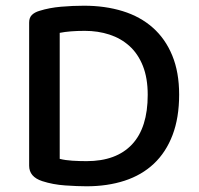

<svg xmlns="http://www.w3.org/2000/svg" viewBox="-20 -640 696 672"><path d="M497 -308Q497 -367 480 -409.5Q463 -452 433 -479Q403 -506 363 -519Q323 -532 277 -532Q224 -532 189 -525V-84Q209 -79 233.5 -77.5Q258 -76 283 -76Q387 -76 442 -134.5Q497 -193 497 -308ZM607 -309Q607 -228 584 -167.5Q561 -107 518.5 -67Q476 -27 416 -7.5Q356 12 283 12Q251 12 208 9Q165 6 128 -6Q82 -21 82 -60V-561Q82 -578 91.5 -587.5Q101 -597 118 -602Q153 -613 194 -616.5Q235 -620 274 -620Q348 -620 409.5 -601Q471 -582 515 -543Q559 -504 583 -445.5Q607 -387 607 -309Z"/></svg>

Font: Baloo Da 2 Medium
Style: Regular
Weight: 500
Designer: Noopur Datye, Sulekha Rajkumar and Ek Type
Foundry: Ek Type
Version: Version 1.640;hotconv 1.0.111;makeotfexe 2.5.65597; ttfautoh